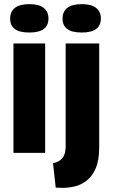

<svg xmlns="http://www.w3.org/2000/svg" viewBox="-20 -738 544 927"><path d="M45 0V-528H198V0ZM122 -581Q74 -581 51.5 -598Q29 -615 29 -648Q29 -682 52 -700Q75 -718 122 -718Q169 -718 191.5 -699.5Q214 -681 214 -649Q214 -615 191 -598Q168 -581 122 -581ZM282 169Q271 169 264 168.5Q257 168 249 168L236 50Q266 44 281.5 25Q297 6 297 -30V-528H459V-28Q459 37 441.5 76Q424 115 396.5 135.5Q369 156 339 162.5Q309 169 282 169ZM375 -581Q327 -581 304.5 -598Q282 -615 282 -648Q282 -682 305 -700Q328 -718 375 -718Q422 -718 444.5 -699.5Q467 -681 467 -649Q467 -615 444 -598Q421 -581 375 -581Z"/></svg>

Font: Bricolage Grotesque Condensed ExtraBold
Style: Regular
Weight: 800
Width: 3
Designer: Mathieu Triay
Foundry: Atelier Triay
Version: Version 1.000;gftools[0.9.30]